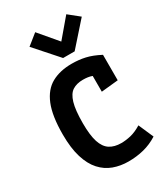

<svg xmlns="http://www.w3.org/2000/svg" viewBox="-220 -993 952 1097"><g transform="rotate(-30 256.5 -444.5)"><path d="M293.9 8.8Q241.2 8.8 195.8 -7.8Q150.4 -24.4 116.5 -61.8Q82.5 -99.1 63.5 -160.9Q44.4 -222.7 44.4 -312.5Q44.4 -435.1 73.5 -506.1Q102.5 -577.1 157.5 -607.4Q212.4 -637.7 290.5 -637.7Q336.4 -637.7 378.2 -628.4Q419.9 -619.1 471.2 -592.3V-424.3L359.9 -413.1V-590.3L400.9 -496.6Q380.4 -509.8 357.2 -518.1Q334 -526.4 300.3 -526.4Q258.8 -526.4 231.2 -508.8Q203.6 -491.2 189.7 -444.3Q175.8 -397.5 175.8 -311Q175.8 -232.4 190.4 -187Q205.1 -141.6 235.1 -122.3Q265.1 -103 310.1 -103Q339.8 -103 373.3 -110.8Q406.7 -118.7 444.8 -142.1L487.8 -43.5Q443.8 -15.6 395.5 -3.4Q347.2 8.8 293.9 8.8ZM264.6 -690.4 130.4 -841.8 200.2 -897.9 302.7 -776.9 405.3 -897.9 475.1 -841.8 340.8 -690.4Z"/></g></svg>

Font: Anaheim
Style: Bold
Weight: 700
Version: Version 2.001